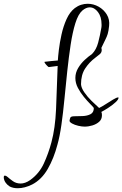

<svg xmlns="http://www.w3.org/2000/svg" viewBox="-190 -716 649 1019"><path d="M-96 283Q-120 283 -138 274Q-151 266 -159 255Q-170 240 -170 225Q-170 216 -164 216Q-158 216 -150 223Q-139 233 -121.5 245.5Q-104 258 -80 258Q-69 258 -56 253.5Q-43 249 -29 239Q18 205 42.5 152Q67 99 83 39Q103 -35 107.5 -136.5Q112 -238 116 -366L69 -360Q67 -360 60 -367Q53 -374 48.5 -381Q44 -388 47 -388Q65 -390 83 -392Q101 -394 117 -395Q118 -415 122.5 -452.5Q127 -490 136.5 -533Q146 -576 163 -614Q180 -652 207 -673Q223 -685 240.5 -690.5Q258 -696 275 -696Q306 -696 333.5 -680.5Q361 -665 377 -638.5Q393 -612 389 -578Q386 -550 381.5 -535.5Q377 -521 369.5 -506.5Q362 -492 348 -462Q350 -454 350 -451Q350 -437 339 -428Q328 -419 315 -409Q284 -386 262 -352.5Q240 -319 240 -269Q241 -250 257.5 -226Q274 -202 296.5 -180Q319 -158 336 -143Q349 -149 370 -162.5Q391 -176 410 -187.5Q429 -199 437 -199Q439 -199 439 -198Q440 -189 424 -174Q408 -159 386.5 -145Q365 -131 348 -122Q350 -118 350.5 -113.5Q351 -109 351 -104Q351 -83 336.5 -70Q322 -57 301 -50.5Q280 -44 259 -44Q244 -44 225 -48.5Q206 -53 192.5 -60.5Q179 -68 179 -75Q180 -83 183 -91Q186 -99 205 -99Q225 -99 249 -100Q273 -101 290.5 -110Q308 -119 308 -143Q304 -149 288.5 -164.5Q273 -180 255 -202Q237 -224 223.5 -249.5Q210 -275 210 -302Q210 -330 224.5 -354.5Q239 -379 259.5 -398Q280 -417 298 -429Q321 -452 331 -490Q341 -528 348 -569Q349 -574 349 -578Q349 -582 349 -586Q349 -627 330 -652Q311 -677 286 -677Q267 -677 247 -660Q225 -641 210 -593Q195 -545 185 -479Q175 -413 167 -338.5Q159 -264 152 -190.5Q145 -117 136 -54Q127 9 115 51Q96 124 63.5 180.5Q31 237 -19 263Q-59 283 -96 283Z"/></svg>

Font: Comforter
Style: Regular
Weight: 400
Designer: Robert E. Leuschke
Foundry: Robert E. Leuschke
Version: Version 1.013; ttfautohint (v1.8.3)